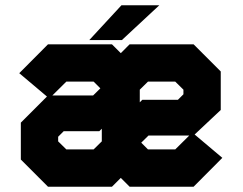

<svg xmlns="http://www.w3.org/2000/svg" viewBox="-20 -708 920 728"><path d="M162 0 59 -103V-243L158 -342L53 -430.5L162 -540H404.5L438 -506.5L471.5 -540H714L817 -437V-291L718 -198L823 -109.5L714 0H471.5L438 -33.5L404.5 0ZM335 -398.5H231.5L178.5 -346H333L360.5 -373ZM510 -320 519.5 -329.5H654.5L675.5 -350.5V-368L644.5 -398.5H541L510 -368ZM231.5 -141.5H335L366 -172V-220L356.5 -210.5H221.5L200.5 -189.5V-172ZM644.5 -141.5 697.5 -194H543L515.5 -167L541 -141.5ZM318.5 -556 440.5 -688H584L442 -556Z"/></svg>

Font: Tourney Condensed Black
Style: Regular
Weight: 900
Width: 3
Designer: Tyler Finck
Foundry: Etcetera Type Co
Version: Version 1.010; ttfautohint (v1.8.3)